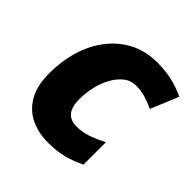

<svg xmlns="http://www.w3.org/2000/svg" viewBox="-156 -682 815 815"><g transform="rotate(45 252.0 -274.5)"><path d="M247 10Q191 10 144.5 -11.5Q98 -33 70.5 -80Q43 -127 43 -203Q43 -276 62.5 -340.5Q82 -405 120 -454Q158 -503 212 -531Q266 -559 335 -559Q385 -559 425.5 -549.5Q466 -540 504 -522L452 -397Q426 -409 399 -417.5Q372 -426 342 -426Q310 -426 285.5 -406.5Q261 -387 244 -355.5Q227 -324 219 -287Q211 -250 211 -215Q211 -167 230 -145.5Q249 -124 284 -124Q320 -124 352.5 -135.5Q385 -147 420 -165V-31Q383 -12 342 -1Q301 10 247 10Z"/></g></svg>

Font: Noto Sans ExtraBold
Style: Italic
Weight: 800
Italic angle: -12°
Designer: Monotype Design Team
Foundry: Monotype Imaging Inc.
Version: Version 2.013; ttfautohint (v1.8.4.7-5d5b)